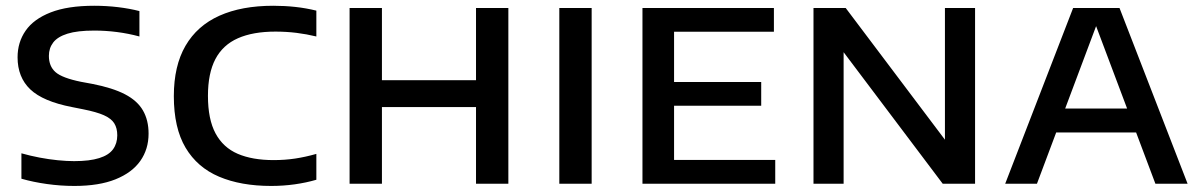

<svg xmlns="http://www.w3.org/2000/svg" viewBox="-20 -622 4056 650"><path d="M231.5 7.5Q185.5 7.5 139 1Q92.5 -5.5 52.5 -17V-103Q82.5 -94.5 114 -88.5Q145.5 -82.5 175.8 -79.5Q206 -76.5 231 -76.5Q283.5 -76.5 316 -86.8Q348.5 -97 362.8 -116.8Q377 -136.5 377 -164Q377 -188 367 -204.2Q357 -220.5 332 -231.8Q307 -243 261.5 -252L224 -259.5Q125.5 -278.5 82.5 -319.5Q39.5 -360.5 39.5 -428Q39.5 -479 66.8 -518.2Q94 -557.5 151.5 -580Q209 -602.5 299 -602.5Q340 -602.5 379.5 -597.8Q419 -593 452 -584.5V-498.5Q415 -508.5 376.5 -513.5Q338 -518.5 299 -518.5Q242 -518.5 208.5 -508Q175 -497.5 160.2 -478.2Q145.5 -459 145.5 -433Q145.5 -397.5 168 -377.8Q190.5 -358 254.5 -345L292.5 -338Q361.5 -324.5 403.2 -302.8Q445 -281 464 -248Q483 -215 483 -169.5Q483 -117 455 -77.2Q427 -37.5 371.2 -15Q315.5 7.5 231.5 7.5Z M898 7.5Q795.5 7.5 721.8 -23.8Q648 -55 608.2 -122Q568.5 -189 568.5 -296.5Q568.5 -399 608 -467Q647.5 -535 722.8 -568.8Q798 -602.5 905 -602.5Q944 -602.5 980.2 -598.5Q1016.5 -594.5 1051 -586V-498.5Q1018 -506.5 983.5 -510.8Q949 -515 912.5 -515Q836.5 -515 785.5 -492.5Q734.5 -470 709.2 -422Q684 -374 684 -297.5Q684 -218 709.8 -170.2Q735.5 -122.5 785 -101.2Q834.5 -80 906.5 -80Q944 -80 979 -85.2Q1014 -90.5 1051 -101V-13.5Q1017 -3.5 978 2Q939 7.5 898 7.5Z M1163.5 0V-595H1273V-350.5H1591.5V-595H1701V0H1591.5V-259.5H1273V0Z M1873.5 0V-595H1983V0Z M2155 0V-595H2600V-514.5H2262V-80.5H2604.5V0ZM2215 -264V-344.5H2557V-264Z M2734 0V-595H2843L3197.5 -124.5H3179V-595H3281V0H3171.5L2817 -470.5H2836V0Z M3383 0 3613 -595H3770L4000.5 0H3891.5L3684 -551.5H3697.5L3490.5 0ZM3528 -173.5 3553.5 -254.5H3829.5L3854 -173.5Z"/></svg>

Font: Encode Sans SC SemiExpanded Medium
Style: Regular
Weight: 500
Width: 6
Designer: Multiple Designers
Foundry: Impallari Type
Version: Version 3.002